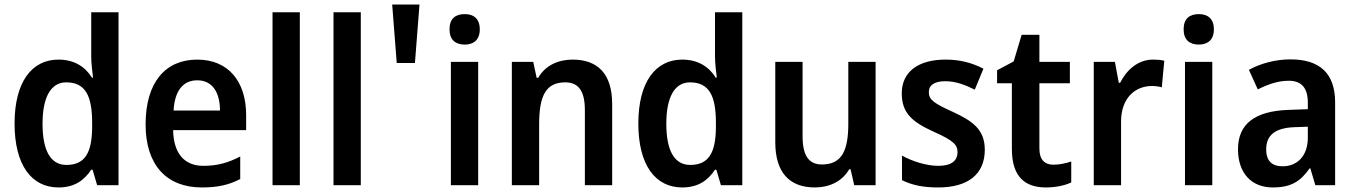

<svg xmlns="http://www.w3.org/2000/svg" viewBox="-20 -814 5960 844"><path d="M237 10C307 10 350 -21 381 -68H387L407 0H501V-760H381V-566C381 -535 386 -498 389 -473H384C354 -521 306 -552 237 -552C120 -552 44 -454 44 -271C44 -88 119 10 237 10ZM272 -89C203 -89 167 -151 167 -270C167 -386 203 -452 271 -452C356 -452 385 -392 385 -274V-253C384 -142 353 -89 272 -89Z M847 -552C707 -552 620 -452 620 -267C620 -89 712 10 867 10C937 10 986 -1 1036 -27V-126C982 -98 935 -85 874 -85C790 -85 743 -140 741 -242H1062V-308C1062 -458 982 -552 847 -552ZM847 -461C915 -461 947 -406 947 -328H743C748 -418 787 -461 847 -461Z M1298 0V-760H1178V0Z M1566 0V-760H1446V0Z M1724 -537H1804L1824 -794H1704Z M2023 -752C1983 -752 1956 -733 1956 -685C1956 -638 1983 -618 2023 -618C2061 -618 2089 -638 2089 -685C2089 -732 2062 -752 2023 -752ZM2082 -542H1962V0H2082Z M2497 -552C2435 -552 2377 -527 2346 -472H2339L2324 -542H2230V0H2350V-267C2350 -391 2378 -452 2465 -452C2525 -452 2551 -411 2551 -330V0H2671V-357C2671 -491 2606 -552 2497 -552Z M2979 10C3049 10 3092 -21 3123 -68H3129L3149 0H3243V-760H3123V-566C3123 -535 3128 -498 3131 -473H3126C3096 -521 3048 -552 2979 -552C2862 -552 2786 -454 2786 -271C2786 -88 2861 10 2979 10ZM3014 -89C2945 -89 2909 -151 2909 -270C2909 -386 2945 -452 3013 -452C3098 -452 3127 -392 3127 -274V-253C3126 -142 3095 -89 3014 -89Z M3829 -542H3709V-271C3709 -154 3682 -91 3593 -91C3534 -91 3508 -132 3508 -215V-542H3388V-189C3388 -56 3450 10 3562 10C3625 10 3682 -16 3713 -70H3719L3735 0H3829Z M4309 -156C4309 -246 4253 -283 4169 -322C4082 -361 4063 -377 4063 -409C4063 -440 4088 -457 4135 -457C4182 -457 4222 -441 4265 -420L4303 -512C4249 -540 4196 -552 4136 -552C4019 -552 3944 -500 3944 -404C3944 -316 3991 -278 4082 -236C4175 -195 4189 -176 4189 -145C4189 -108 4163 -85 4105 -85C4052 -85 3990 -105 3945 -130V-22C3990 0 4037 10 4104 10C4234 10 4309 -47 4309 -156Z M4611 -90C4571 -90 4549 -113 4549 -161V-448H4683V-542H4549V-661H4471L4436 -544L4363 -505V-448H4428V-160C4428 -34 4488 10 4578 10C4621 10 4662 1 4689 -12V-104C4664 -96 4637 -90 4611 -90Z M5048 -552C4982 -552 4932 -506 4904 -450H4898L4881 -542H4788V0H4908V-280C4908 -381 4968 -436 5044 -436C5056 -436 5076 -434 5087 -430L5098 -547C5083 -551 5063 -552 5048 -552Z M5250 -752C5210 -752 5183 -733 5183 -685C5183 -638 5210 -618 5250 -618C5288 -618 5316 -638 5316 -685C5316 -732 5289 -752 5250 -752ZM5309 -542H5189V0H5309Z M5653 -553C5586 -553 5521 -535 5470 -507L5509 -421C5555 -444 5599 -459 5645 -459C5700 -459 5729 -429 5729 -363V-334L5645 -331C5497 -326 5422 -270 5422 -158C5422 -53 5481 10 5575 10C5655 10 5696 -16 5737 -74H5740L5762 0H5849V-364C5849 -491 5782 -553 5653 -553ZM5672 -255 5729 -257V-209C5729 -128 5682 -83 5618 -83C5574 -83 5546 -104 5546 -157C5546 -216 5580 -252 5672 -255Z"/></svg>

Font: Noto Sans Kannada SemiCondensed SemiBold
Style: Regular
Weight: 600
Width: 4
Designer: Jelle Bosma - Monotype Design Team
Foundry: Monotype Imaging Inc.
Version: Version 2.005